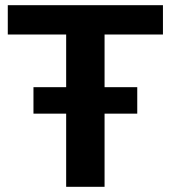

<svg xmlns="http://www.w3.org/2000/svg" viewBox="-20 -720 658 740"><path d="M109 -384H509V-282H109ZM235 -627H383V0H235ZM10 -700H608V-587H10Z"/></svg>

Font: Uncut Sans VF
Style: Regular
Weight: 400
Designer: Kasper Nordkvist
Foundry: Uncut Type
Version: Version 1.100;FEAKit 1.0